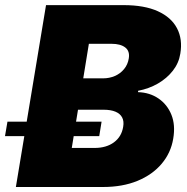

<svg xmlns="http://www.w3.org/2000/svg" viewBox="-63 -748 748 768"><path d="M0.5 0 121.1 -727.5H431.6Q514.6 -727.5 568.4 -703.1Q622.1 -678.7 645 -635Q668 -591.3 658.2 -533.2Q652.3 -495.6 628.4 -465.1Q604.5 -434.6 568.6 -413.8Q532.7 -393.1 489.3 -384.8V-379.4Q536.1 -377.9 571 -354Q606 -330.1 622.6 -289.1Q639.2 -248 629.9 -193.4Q620.6 -136.7 583.7 -93Q546.9 -49.3 487.3 -24.7Q427.7 0 348.6 0ZM224.1 -156.2H314.9Q362.3 -156.2 392.8 -178.7Q423.3 -201.2 429.7 -240.7Q433.6 -263.2 425.5 -278.3Q417.5 -293.5 398.7 -301.3Q379.9 -309.1 351.1 -309.1H249ZM270 -434.6H349.1Q374.5 -434.6 396.5 -444.1Q418.5 -453.6 433.3 -471.7Q448.2 -489.7 452.1 -514.2Q457 -543.5 438 -558.1Q418.9 -572.8 383.3 -572.8H292.5ZM-43 -203.6 -33.2 -261.2H343.3L334 -203.6Z"/></svg>

Font: Inter 17pt Black
Style: Italic
Weight: 900
Italic angle: -9.3988°
Version: Version 4.001;git-66647c0bb